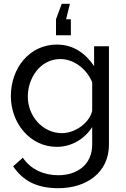

<svg xmlns="http://www.w3.org/2000/svg" viewBox="-20 -765 663 1008"><path d="M278 6C353 6 423 -33 464 -98V-6C464 102 382 155 286 155C210 155 141 124 100 63L49 108C98 180 167 223 286 223C433 223 552 142 552 -6V-522H474V-418C430 -483 367 -531 279 -531C135 -531 37 -408 37 -260C37 -121 136 6 278 6ZM305 -66C205 -66 126 -154 126 -258C126 -355 191 -455 297 -455C367 -455 435 -404 464 -333V-183C451 -124 379 -66 305 -66ZM304 -745 274 -664V-580H352V-664H327L347 -745Z"/></svg>

Font: Raleway Med
Style: Regular
Weight: 500
Designer: Matt McInerney, Pablo Impallari, Rodrigo Fuenzalida
Foundry: Matt McInerney, Pablo Impallari, Rodrigo Fuenzalida
Version: Version 3.00 July 28, 2015